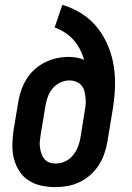

<svg xmlns="http://www.w3.org/2000/svg" viewBox="-20 -755 540 783"><path d="M206 8Q176 8 148 2Q120 -4 97 -19Q74 -34 59 -57Q44 -80 37 -107Q30 -134 30.5 -163.5Q31 -193 35 -222L55 -342Q59 -366 67.5 -389.5Q76 -413 89.5 -434.5Q103 -456 123 -473.5Q143 -491 166 -502Q189 -513 213 -518Q237 -523 261 -523Q277 -523 293 -520Q309 -517 323 -511Q317 -533 306 -554Q295 -575 280 -592Q265 -609 245 -622Q225 -635 203 -643L234 -735Q277 -723 314 -699Q351 -675 377.5 -641.5Q404 -608 421 -567Q438 -526 444.5 -481.5Q451 -437 448.5 -390.5Q446 -344 438 -298L418 -178Q414 -153 405.5 -128.5Q397 -104 383 -82Q369 -60 349 -42Q329 -24 305 -12.5Q281 -1 255.5 3.5Q230 8 206 8ZM207 -88Q226 -88 245 -96.5Q264 -105 277 -121Q290 -137 297.5 -155.5Q305 -174 308 -193L326 -305Q329 -319 329.5 -333Q330 -347 328.5 -360Q327 -373 323.5 -385.5Q320 -398 311.5 -407.5Q303 -417 290 -422Q277 -427 263 -427Q245 -427 227 -419Q209 -411 196 -396Q183 -381 176 -363Q169 -345 166 -327L146 -207Q144 -193 142.5 -179.5Q141 -166 143 -153Q145 -140 149 -128Q153 -116 161 -106.5Q169 -97 181 -92.5Q193 -88 207 -88Z"/></svg>

Font: Iosevka Curly Slab
Style: Bold Italic
Weight: 700
Italic angle: -9°
Monospace: yes
Designer: Belleve Invis
Foundry: Belleve Invis
Version: Version 22.1.2; ttfautohint (v1.8.4)